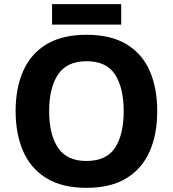

<svg xmlns="http://www.w3.org/2000/svg" viewBox="-20 -892 831 922"><path d="M735 -358Q735 -247 698.5 -164.5Q662 -82 587 -36Q512 10 395 10Q279 10 203.5 -36Q128 -82 91.5 -165Q55 -248 55 -359Q55 -469 91.5 -551.5Q128 -634 203.5 -679.5Q279 -725 396 -725Q512 -725 587.5 -679.5Q663 -634 699 -551.5Q735 -469 735 -358ZM216 -358Q216 -246 258.5 -182.5Q301 -119 395 -119Q491 -119 532.5 -182.5Q574 -246 574 -358Q574 -470 532.5 -534Q491 -598 396 -598Q301 -598 258.5 -534Q216 -470 216 -358ZM562 -872V-774H230V-872Z"/></svg>

Font: Noto Sans Georgian Bold
Style: Regular
Weight: 700
Designer: Monotype Design Team, Akaki Razmadze
Foundry: Google LLC
Version: Version 2.005; ttfautohint (v1.8.4.7-5d5b)